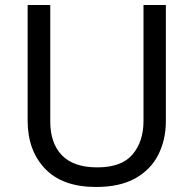

<svg xmlns="http://www.w3.org/2000/svg" viewBox="-20 -734 771 764"><path d="M640 -252Q640 -178 610 -118.5Q580 -59 518.5 -24.5Q457 10 362 10Q229 10 159.5 -62.5Q90 -135 90 -254V-714H180V-251Q180 -164 226.5 -116Q273 -68 367 -68Q464 -68 507.5 -119.5Q551 -171 551 -252V-714H640Z"/></svg>

Font: malayalam15
Style: Book
Weight: 400
Designer: Jelle Bosma - Monotype Design Team
Foundry: Monotype Imaging Inc.
Version: Version 2.003